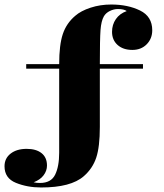

<svg xmlns="http://www.w3.org/2000/svg" viewBox="-92 -642 724 850"><path d="M469 -593Q457 -602 430 -602Q412 -602 394.5 -593.5Q377 -585 368 -570Q356 -549 353 -509Q350 -469 350 -358H541V-338H350V-80Q350 8 334 56Q318 104 279 138Q222 188 90 188Q29 188 -21.5 167.5Q-72 147 -72 94Q-72 59 -45 38Q-18 17 26 17Q68 17 92 36Q116 55 116 91Q116 114 101 134Q86 154 57 165Q69 168 85 168Q134 168 152 131.5Q170 95 170 34V-338H24V-358H170Q170 -443 186 -491Q202 -539 241 -572Q266 -594 309 -608Q352 -622 400 -622Q474 -622 528 -595.5Q582 -569 582 -508Q582 -471 557.5 -446Q533 -421 494 -421Q453 -421 428.5 -443Q404 -465 404 -501Q404 -533 421 -557.5Q438 -582 469 -593Z"/></svg>

Font: Playfair Display SC Black
Style: Regular
Weight: 900
Designer: Claus Eggers Sørensen
Foundry: Claus Eggers Sørensen
Version: Version 1.200; ttfautohint (v1.6)